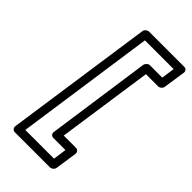

<svg xmlns="http://www.w3.org/2000/svg" viewBox="-279 -839 1059 1059"><g transform="rotate(45 251.0 -309.0)"><path d="M53.2 124 178.2 -742.2Q179.7 -752.9 188.7 -760Q197.8 -767.1 207 -767.1H481Q491.7 -767.1 497.6 -759.3Q503.4 -751.5 502 -742.2L482.9 -613.8Q481.4 -603 472.9 -595.9Q464.4 -588.9 455.1 -588.9H359.9L278.8 -28.8H374Q384.8 -28.8 391.1 -20.8Q397.5 -12.7 396 -3.9L377 124Q375.5 134.8 366.9 141.8Q358.4 148.9 349.1 148.9H75.2Q64.5 148.9 58.1 140.9Q51.8 132.8 53.2 124ZM106.9 99.1H331.1L341.8 21H247.1Q237.8 21 231.2 13.9Q224.6 6.8 226.1 -3.9L313 -613.8Q314.5 -623 322.8 -631.1Q331.1 -639.2 341.8 -639.2H437L448.2 -716.8H224.1Z"/></g></svg>

Font: Trueno Bold Outline
Style: Italic
Weight: 700
Width: 6
Designer: Julieta Ulanovsky
Foundry: Julieta Ulanovsky
Version: Version 3.001b | FøM Fix